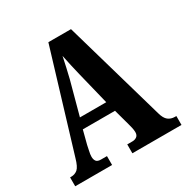

<svg xmlns="http://www.w3.org/2000/svg" viewBox="-163 -853 965 992"><g transform="rotate(-30 319.5 -357.0)"><path d="M5 0V-53H12Q34 -53 50 -66.5Q66 -80 79 -126L257 -714H392L565 -112Q574 -79 590.5 -66Q607 -53 631 -53H639V0H346V-53H377Q392 -53 403 -61Q414 -69 414 -87Q414 -99 410.5 -114.5Q407 -130 404 -140L378 -235H186L165 -154Q163 -142 158.5 -123Q154 -104 154 -90Q154 -73 161.5 -63Q169 -53 189 -53H225V0ZM204 -296H361L314 -487Q306 -521 298.5 -553Q291 -585 285 -616Q279 -585 271.5 -553.5Q264 -522 257 -492Z"/></g></svg>

Font: Noto Serif Tamil ExtraCondensed ExtraBold
Style: Italic
Weight: 800
Width: 2
Italic angle: -12°
Designer: Indian Type Foundry, Tom Grace, and the Monotype Design Team
Foundry: Monotype Imaging Inc.
Version: Version 2.003; ttfautohint (v1.8.4.7-5d5b)